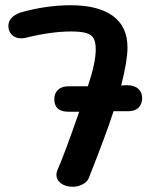

<svg xmlns="http://www.w3.org/2000/svg" viewBox="-20 -712 597 732"><path d="M522 -338Q522 -316 508.5 -302Q495 -288 469 -288H413Q384 -198 318 -32Q312 -18 294.5 -9Q277 0 257 0Q230 0 212.5 -13Q195 -26 195 -46Q195 -54 200 -66Q226 -125 282 -286H241Q187 -286 187 -334Q187 -356 201 -369.5Q215 -383 241 -383H315Q345 -473 345 -524Q345 -551 337 -565.5Q329 -580 309 -586Q289 -592 251 -592Q174 -592 74 -567Q69 -566 60 -566Q39 -566 25.5 -579Q12 -592 12 -613Q12 -647 57 -664Q155 -692 250 -692Q354 -692 410 -651.5Q466 -611 466 -531Q466 -480 442 -386Q449 -387 464 -387Q492 -387 507 -373.5Q522 -360 522 -338Z"/></svg>

Font: Mali SemiBold
Style: Regular
Weight: 600
Designer: Kitiyaporn Chalermlarp | Katatrad Aksorn Co.,Ltd.
Foundry: Cadson Demak Co.,Ltd.
Version: Version 1.000; ttfautohint (v1.6)